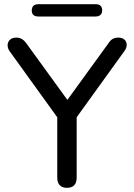

<svg xmlns="http://www.w3.org/2000/svg" viewBox="-20 -892 641 919"><path d="M300 7Q278 7 266 -5.5Q254 -18 254 -42V-365L274 -303L26 -647Q16 -661 16.5 -676.5Q17 -692 28 -702Q39 -712 58 -712Q73 -712 85 -705Q97 -698 108 -682L314 -398H291L497 -682Q508 -699 519 -705.5Q530 -712 547 -712Q565 -712 575.5 -702.5Q586 -693 586.5 -678Q587 -663 575 -647L327 -303L347 -365V-42Q347 7 300 7ZM164 -813Q132 -813 132 -842Q132 -856 140 -864Q148 -872 164 -872H437Q469 -872 469 -842Q469 -828 460.5 -820.5Q452 -813 437 -813Z"/></svg>

Font: Nunito Medium
Style: Regular
Weight: 500
Designer: Vernon Adams
Foundry: Vernon Adams
Version: Version 3.602